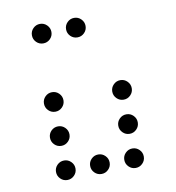

<svg xmlns="http://www.w3.org/2000/svg" viewBox="-73 -720 694 757"><g transform="rotate(-10 273.5 -341.5)"><path d="M175.8 -615.2Q175.8 -599.1 164.3 -587.6Q152.8 -576.2 136.7 -576.2Q120.6 -576.2 109.1 -587.6Q97.7 -599.1 97.7 -615.2Q97.7 -631.3 109.1 -642.8Q120.6 -654.3 136.7 -654.3Q152.8 -654.3 164.3 -642.8Q175.8 -631.3 175.8 -615.2ZM312.5 -615.2Q312.5 -599.1 301 -587.6Q289.6 -576.2 273.4 -576.2Q257.3 -576.2 245.8 -587.6Q234.4 -599.1 234.4 -615.2Q234.4 -631.3 245.8 -642.8Q257.3 -654.3 273.4 -654.3Q289.6 -654.3 301 -642.8Q312.5 -631.3 312.5 -615.2ZM175.8 -341.8Q175.8 -325.7 164.3 -314.2Q152.8 -302.7 136.7 -302.7Q120.6 -302.7 109.1 -314.2Q97.7 -325.7 97.7 -341.8Q97.7 -357.9 109.1 -369.4Q120.6 -380.9 136.7 -380.9Q152.8 -380.9 164.3 -369.4Q175.8 -357.9 175.8 -341.8ZM449.2 -341.8Q449.2 -325.7 437.7 -314.2Q426.3 -302.7 410.2 -302.7Q394 -302.7 382.6 -314.2Q371.1 -325.7 371.1 -341.8Q371.1 -357.9 382.6 -369.4Q394 -380.9 410.2 -380.9Q426.3 -380.9 437.7 -369.4Q449.2 -357.9 449.2 -341.8ZM175.8 -205.1Q175.8 -189 164.3 -177.5Q152.8 -166 136.7 -166Q120.6 -166 109.1 -177.5Q97.7 -189 97.7 -205.1Q97.7 -221.2 109.1 -232.7Q120.6 -244.1 136.7 -244.1Q152.8 -244.1 164.3 -232.7Q175.8 -221.2 175.8 -205.1ZM449.2 -205.1Q449.2 -189 437.7 -177.5Q426.3 -166 410.2 -166Q394 -166 382.6 -177.5Q371.1 -189 371.1 -205.1Q371.1 -221.2 382.6 -232.7Q394 -244.1 410.2 -244.1Q426.3 -244.1 437.7 -232.7Q449.2 -221.2 449.2 -205.1ZM175.8 -68.4Q175.8 -52.2 164.3 -40.8Q152.8 -29.3 136.7 -29.3Q120.6 -29.3 109.1 -40.8Q97.7 -52.2 97.7 -68.4Q97.7 -84.5 109.1 -95.9Q120.6 -107.4 136.7 -107.4Q152.8 -107.4 164.3 -95.9Q175.8 -84.5 175.8 -68.4ZM312.5 -68.4Q312.5 -52.2 301 -40.8Q289.6 -29.3 273.4 -29.3Q257.3 -29.3 245.8 -40.8Q234.4 -52.2 234.4 -68.4Q234.4 -84.5 245.8 -95.9Q257.3 -107.4 273.4 -107.4Q289.6 -107.4 301 -95.9Q312.5 -84.5 312.5 -68.4ZM449.2 -68.4Q449.2 -52.2 437.7 -40.8Q426.3 -29.3 410.2 -29.3Q394 -29.3 382.6 -40.8Q371.1 -52.2 371.1 -68.4Q371.1 -84.5 382.6 -95.9Q394 -107.4 410.2 -107.4Q426.3 -107.4 437.7 -95.9Q449.2 -84.5 449.2 -68.4Z"/></g></svg>

Font: DatDot Light
Style: Regular
Weight: 300
Designer: GGBot
Version: 1.00